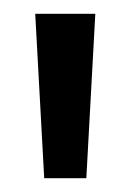

<svg xmlns="http://www.w3.org/2000/svg" viewBox="-20 -721 189 278"><path d="M44 -463 31 -701H118L105 -463Z"/></svg>

Font: Bricolage Grotesque 12pt
Style: Regular
Weight: 400
Designer: Mathieu Triay
Foundry: Atelier Triay
Version: Version 1.001; ttfautohint (v1.8.4.7-5d5b);gftools[0.9.33.de